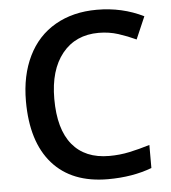

<svg xmlns="http://www.w3.org/2000/svg" viewBox="-52 -772 739 830"><g transform="rotate(-5 317.0 -357.0)"><path d="M397.9 -624Q297.4 -624 239.7 -552.7Q182.1 -481.4 182.1 -356Q182.1 -224.6 237.5 -157.2Q293 -89.8 397.9 -89.8Q443.4 -89.8 485.8 -98.9Q528.3 -107.9 574.2 -122.1V-22Q490.2 9.8 383.8 9.8Q227.1 9.8 143.1 -85.2Q59.1 -180.2 59.1 -356.9Q59.1 -468.3 99.9 -551.8Q140.6 -635.3 217.8 -679.7Q294.9 -724.1 398.9 -724.1Q508.3 -724.1 601.1 -678.2L559.1 -581.1Q522.9 -598.1 482.7 -611.1Q442.4 -624 397.9 -624Z"/></g></svg>

Font: f1_46825          
Style: Regular
Weight: 600
Foundry: Ascender Corporation
Version: Version 1.10